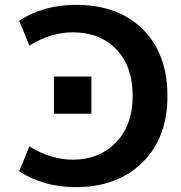

<svg xmlns="http://www.w3.org/2000/svg" viewBox="-20 -760 743 790"><path d="M202 -292V-445H356V-292ZM279 -627Q188 -627 101 -572L59 -675Q160 -740 292 -740Q467 -740 568 -639Q669 -538 669 -365Q669 -193 566 -91.5Q463 10 292 10Q160 10 59 -55L101 -158Q188 -103 279 -103Q388 -103 457 -174Q526 -245 526 -365Q526 -486 459 -556.5Q392 -627 279 -627Z"/></svg>

Font: Mplus 1p Bold
Style: Bold
Weight: 700
Version: Version 1.061